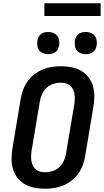

<svg xmlns="http://www.w3.org/2000/svg" viewBox="-20 -1149 640 1177"><path d="M256 8Q223 8 191.5 2Q160 -4 133.5 -19Q107 -34 88 -58Q69 -82 60 -111.5Q51 -141 51 -173.5Q51 -206 56 -238L107 -543Q111 -570 121 -597.5Q131 -625 148.5 -649.5Q166 -674 189.5 -692.5Q213 -711 240.5 -722.5Q268 -734 296.5 -738.5Q325 -743 353 -743Q386 -743 417.5 -737Q449 -731 475.5 -716Q502 -701 521 -677Q540 -653 549 -623.5Q558 -594 558 -561.5Q558 -529 553 -497L502 -192Q498 -165 488 -137.5Q478 -110 460.5 -85.5Q443 -61 419.5 -42.5Q396 -24 368.5 -12.5Q341 -1 312.5 3.5Q284 8 256 8ZM257 -93Q280 -93 303.5 -100.5Q327 -108 344.5 -125Q362 -142 372 -164Q382 -186 385 -209L436 -513Q438 -529 438.5 -544.5Q439 -560 436 -575Q433 -590 426.5 -603Q420 -616 408.5 -625.5Q397 -635 382 -638.5Q367 -642 352 -642Q329 -642 306 -634.5Q283 -627 265 -610Q247 -593 237.5 -571Q228 -549 224 -526L173 -222Q171 -206 170.5 -190.5Q170 -175 173 -160Q176 -145 182.5 -132Q189 -119 200.5 -109.5Q212 -100 227 -96.5Q242 -93 257 -93ZM505 -817Q489 -817 474 -823Q459 -829 450 -841Q441 -853 439 -869Q437 -885 439 -901Q441 -913 447 -923.5Q453 -934 462.5 -941Q472 -948 483.5 -950.5Q495 -953 506 -953Q522 -953 537 -947Q552 -941 561 -929Q570 -917 572.5 -901Q575 -885 572 -869Q570 -857 564.5 -846.5Q559 -836 549 -829Q539 -822 527.5 -819.5Q516 -817 505 -817ZM275 -817Q259 -817 244 -823Q229 -829 220 -841Q211 -853 209 -869Q207 -885 209 -901Q211 -913 217 -923.5Q223 -934 232.5 -941Q242 -948 253.5 -950.5Q265 -953 276 -953Q292 -953 307 -947Q322 -941 331 -929Q340 -917 342.5 -901Q345 -885 342 -869Q340 -857 334.5 -846.5Q329 -836 319 -829Q309 -822 297.5 -819.5Q286 -817 275 -817ZM252 -1051V-1129H597V-1051Z"/></svg>

Font: Iosevka Aile
Style: Bold Italic
Weight: 700
Italic angle: -9°
Designer: Belleve Invis
Foundry: Belleve Invis
Version: Version 28.0.1; ttfautohint (v1.8.4)